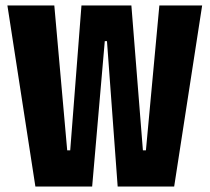

<svg xmlns="http://www.w3.org/2000/svg" viewBox="-20 -680 764 700"><path d="M109 0 7 -660H178L225 -132H236L277 -660H459L501 -132H512L561 -660H717L615 0H409L370 -530H362L316 0Z"/></svg>

Font: Bricolage Grotesque 48pt Condensed ExtraBold
Style: Regular
Weight: 800
Width: 3
Designer: Mathieu Triay
Foundry: Atelier Triay
Version: Version 1.001;gftools[0.9.33.dev8+g029e19f]